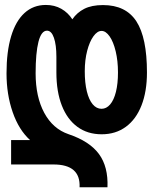

<svg xmlns="http://www.w3.org/2000/svg" viewBox="-20 -580 640 795"><path d="M201.5 101H26V0H104.5Q58 -42 32.5 -115.5Q7 -189 7 -276.5Q7 -366 26 -429.5Q45 -493 81.5 -526.2Q118 -559.5 170 -559.5Q206 -559.5 234 -543.5Q262 -527.5 279.5 -500Q298.5 -528 329 -543.5Q359.5 -559 406.5 -559Q501 -559 544.8 -491.5Q588.5 -424 588.5 -280Q588.5 -201.5 566 -143.8Q543.5 -86 501.2 -55Q459 -24 401 -24Q342.5 -24 300.5 -54.8Q258.5 -85.5 236 -143Q213.5 -200.5 213.5 -280V-344.5Q213.5 -394.5 203.2 -423.8Q193 -453 174.5 -453Q151 -453 139.2 -406.8Q127.5 -360.5 127.5 -276.5Q127.5 -179 163.2 -112.8Q199 -46.5 263.5 -24.5Q351 5 389.8 57.8Q428.5 110.5 425 195.5H309.5Q314 101 201.5 101ZM468.5 -280Q468.5 -328 459 -367.5Q449.5 -407 433.8 -429.5Q418 -452 400.5 -452Q383 -452 367 -430Q351 -408 341 -369.8Q331 -331.5 331 -285Q331 -237 339.5 -202Q348 -167 363.8 -148.2Q379.5 -129.5 400.5 -129.5Q420.5 -129.5 436 -147.5Q451.5 -165.5 460 -199.5Q468.5 -233.5 468.5 -280Z"/></svg>

Font: JuliaMono
Style: Bold
Weight: 700
Monospace: yes
Designer: cormullion
Foundry: corm
Version: Version 0.055; ttfautohint (v1.8.4)